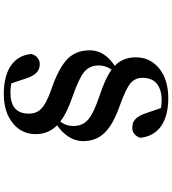

<svg xmlns="http://www.w3.org/2000/svg" viewBox="34 -842 931 1040"><g transform="rotate(-90 500.0 -322.5)"><path d="M487 123C556 123 610 106 651 72C690 39 709 -2 709 -53C709 -99 694 -137 663 -167C719 -204 747 -249 747 -302C747 -351 732 -391 701 -422C668 -455 613 -484 534 -511C435 -546 404 -576 404 -633C404 -699 442 -732 519 -732C539 -732 555 -730 568 -727L594 -649C603 -620 615 -600 628 -589C640 -578 655 -573 673 -573C698 -573 722 -592 727 -620C718 -715 639 -768 511 -768C444 -768 391 -751 351 -718C312 -686 293 -645 293 -596C293 -549 309 -510 341 -479C288 -444 255 -392 255 -340C255 -245 310 -188 449 -139C508 -118 547 -99 567 -83C588 -66 598 -43 598 -16C598 18 587 44 566 61C545 78 516 87 478 87C460 87 445 86 434 83L407 4C398 -25 386 -45 372 -57C361 -67 346 -72 327 -72C302 -72 284 -58 273 -30C282 69 360 123 487 123ZM642 -184C611 -207 563 -229 499 -250C437 -271 395 -291 373 -310C349 -330 337 -357 337 -392C337 -419 345 -442 361 -462C393 -437 439 -415 498 -395C563 -372 606 -352 629 -333C653 -314 665 -287 665 -253C665 -228 657 -205 642 -184Z"/></g></svg>

Font: AllPunType Bold
Style: Regular
Weight: 700
Version: 1.0